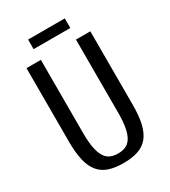

<svg xmlns="http://www.w3.org/2000/svg" viewBox="-202 -931 925 1042"><g transform="rotate(-30 260.0 -410.0)"><path d="M260 -50Q286 -50 306.5 -58.5Q327 -67 341 -88.5Q355 -110 362.5 -147Q370 -184 370 -240V-700H460V-240Q460 -169 448.5 -121Q437 -73 412.5 -44Q388 -15 350 -2.5Q312 10 260 10Q207 10 169.5 -2.5Q132 -15 107.5 -44Q83 -73 71.5 -121Q60 -169 60 -240V-700H150V-240Q150 -184 157.5 -147Q165 -110 179 -88.5Q193 -67 213.5 -58.5Q234 -50 260 -50ZM145 -830H375V-770H145Z"/></g></svg>

Font: Cuprum
Style: Regular
Weight: 400
Designer: Jovanny Lemonad
Foundry: Jovanny Lemonad
Version: Version 1.002